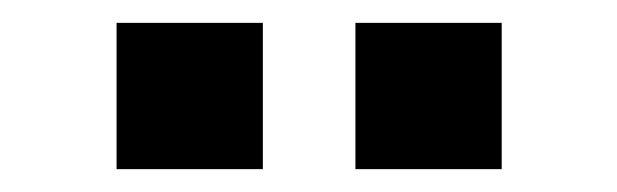

<svg xmlns="http://www.w3.org/2000/svg" viewBox="-20 -744 540 168"><path d="M291 -596V-724H419V-596ZM82 -596V-724H210V-596Z"/></svg>

Font: Nunito Sans 9pt
Style: Bold
Weight: 700
Version: Version 3.101;gftools[0.9.27]